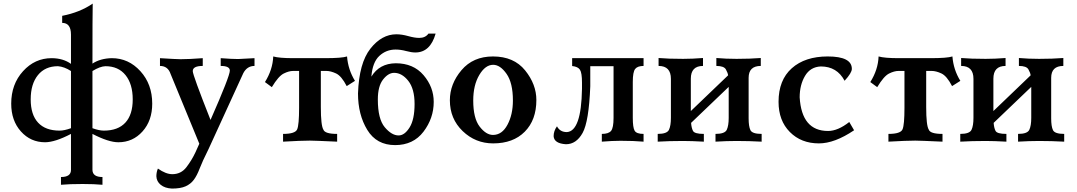

<svg xmlns="http://www.w3.org/2000/svg" viewBox="-20 -802 6099 1087"><path d="M567.9 -62.5Q647.9 -62.5 689.7 -107.7Q731.4 -152.8 731.4 -239.3Q731.4 -326.2 690.7 -376.7Q649.9 -427.2 577.1 -427.2Q546.4 -426.3 503.4 -399.9V-76.2Q541 -62.5 567.9 -62.5ZM317.4 -62.5Q344.2 -62.5 381.8 -76.2V-399.9Q344.2 -424.3 308.1 -427.2Q235.4 -427.2 194.6 -376.7Q153.8 -326.2 153.8 -239.3Q153.8 -152.8 195.6 -107.7Q237.3 -62.5 317.4 -62.5ZM560.1 244.1Q514.6 239.7 447.8 239.7Q370.1 239.7 325.2 244.1V200.2Q381.8 200.2 381.8 160.2V-43.9Q292.5 2.9 235.4 3.4Q153.3 3.4 98.4 -57.9Q43.5 -119.1 43.5 -215.3Q43.5 -325.2 110.4 -398.9Q177.2 -472.7 272.5 -472.7Q337.9 -472.2 381.8 -440.4V-606Q381.8 -672.4 332 -672.4V-712.4Q432.6 -731.9 504.9 -781.7Q503.4 -718.8 503.4 -441.9Q547.4 -471.2 612.8 -472.7Q708 -472.7 774.9 -398.9Q841.8 -325.2 841.8 -215.3Q841.8 -119.1 786.9 -57.9Q731.9 3.4 649.9 3.4Q594.7 3.4 503.4 -43.9V160.2Q504.4 200.2 560.1 200.2Z M953.6 265.6Q913.6 263.7 889.9 244.4Q866.2 225.1 865.2 195.3Q865.7 170.9 874 152.3Q918.9 184.1 955.6 184.1Q1004.9 184.1 1035.2 144.8Q1065.4 105.5 1086.9 59.6L1108.4 11.7L945.8 -383.3Q930.7 -428.7 885.7 -428.7V-472.7Q978.5 -466.8 1002 -466.8Q1051.8 -466.8 1127.9 -472.7V-428.7Q1071.3 -428.7 1071.3 -399.4Q1071.3 -377 1171.9 -123Q1281.2 -371.1 1281.2 -402.3Q1281.2 -428.7 1229.5 -428.7V-472.7Q1293 -467.8 1328.1 -467.8Q1342.8 -467.8 1420.9 -472.7V-428.7Q1378.9 -428.7 1357.4 -387.7L1161.1 41Q1125 113.3 1110.1 152.6Q1095.2 191.9 1077.4 215.8Q1059.6 239.7 1031 252.7Q1002.4 265.6 953.6 265.6Z M1888.7 0Q1759.3 -5.9 1734.4 -5.9Q1685.5 -5.9 1582.5 0V-43.9Q1651.9 -43.9 1662.6 -70.1Q1673.3 -96.2 1673.3 -191.4V-400.4H1639.6Q1615.7 -400.4 1586.2 -385.7Q1556.6 -371.1 1519 -308.6L1480 -337.4Q1523.9 -407.2 1526.9 -482.4Q1560.5 -472.7 1640.6 -472.7H1820.3Q1915 -472.7 1944.8 -482.4Q1950.7 -407.2 1989.7 -344.2L1942.9 -314.5Q1913.1 -372.1 1882.6 -386.2Q1852.1 -400.4 1827.6 -400.4H1796.4V-196.3Q1796.4 -90.8 1811 -67.9Q1819.3 -43.9 1888.7 -43.9Z M2216.8 19.5Q2111.8 19.5 2059.3 -66.7Q2006.8 -152.8 2006.8 -272.9Q2012.7 -444.8 2076.9 -526.4Q2141.1 -607.9 2224.1 -607.9Q2254.4 -607.9 2291 -597.7Q2327.6 -587.4 2353.5 -587.4Q2388.2 -587.4 2405.8 -611.8H2446.3Q2416 -504.9 2331.5 -504.9Q2309.1 -504.9 2278.6 -513.2Q2248 -521.5 2219.7 -521.5Q2166.5 -521.5 2127.7 -485.6Q2088.9 -449.7 2082.5 -368.2Q2127.9 -442.9 2220.7 -443.8Q2320.3 -443.8 2377.9 -376.5Q2435.5 -309.1 2435.5 -225.1Q2435.5 -132.8 2377.7 -56.6Q2319.8 19.5 2216.8 19.5ZM2236.8 -35.2Q2270.5 -35.2 2298.8 -80.3Q2327.1 -125.5 2327.1 -213.4Q2327.1 -299.3 2291.3 -344.5Q2255.4 -389.6 2211.4 -389.6Q2178.2 -389.6 2148.7 -351.8Q2119.1 -314 2119.1 -238.8Q2119.1 -128.4 2158.2 -81.8Q2197.3 -35.2 2236.8 -35.2Z M2772 9.8Q2671.9 9.8 2599.4 -59.8Q2526.9 -129.4 2526.9 -234.4Q2526.9 -326.7 2592.5 -404.5Q2658.2 -482.4 2771 -482.4Q2889.2 -482.4 2952.9 -403.6Q3016.6 -324.7 3016.6 -235.8Q3016.6 -122.6 2950.9 -56.4Q2885.3 9.8 2772 9.8ZM2771 -38.1Q2822.3 -38.1 2853 -95.7Q2883.8 -153.3 2883.8 -232.9Q2883.8 -332.5 2847.9 -383.8Q2812 -435.1 2772 -435.1Q2727.5 -435.1 2693.4 -377.4Q2659.2 -319.8 2659.2 -232.9Q2659.2 -132.3 2695.6 -85.2Q2731.9 -38.1 2771 -38.1Z M3184.1 14.6Q3117.2 10.3 3114.3 -30.8Q3114.3 -60.5 3133.3 -86.9Q3150.4 -54.2 3189 -54.2Q3271 -58.6 3274.9 -299.3V-334.5Q3274.9 -389.6 3263.4 -407.2Q3252 -424.8 3219.2 -428.2V-472.7H3623.5V-428.7Q3589.4 -428.7 3575.9 -411.6Q3562.5 -394.5 3562.5 -337.9V-134.8Q3562.5 -80.6 3572.8 -62.3Q3583 -43.9 3623.5 -43.9V0Q3568.4 -4.9 3493.2 -4.9Q3446.8 -4.9 3387.2 0V-43.9Q3425.3 -43.9 3439.5 -61Q3453.6 -78.1 3453.6 -134.8V-427.2H3321.8V-313.5Q3314 -113.3 3278.3 -49.3Q3242.7 14.6 3184.1 14.6Z M4292 0Q4221.2 -3.9 4149.9 -3.9Q4095.2 -3.9 4030.8 0V-43.9Q4083.5 -43.9 4094.5 -67.1Q4105.5 -90.3 4105.5 -134.8V-310.1L3892.6 -106.4Q3894.5 -78.6 3903.1 -61.3Q3911.6 -43.9 3964.8 -43.9V0Q3894 -3.9 3847.2 -3.9Q3768.1 -3.9 3703.6 0V-43.9Q3756.3 -43.9 3767.3 -67.1Q3778.3 -90.3 3778.3 -134.8V-355.5Q3778.3 -428.7 3708.5 -428.7V-473.6Q3763.2 -468.8 3847.2 -468.8Q3899.4 -468.8 3960 -473.6V-428.7Q3891.1 -428.7 3891.1 -356.4V-173.3L4102.1 -375.5Q4100.6 -389.2 4089.6 -408.9Q4078.6 -428.7 4035.6 -428.7V-473.6Q4090.3 -468.8 4149.9 -468.8Q4226.6 -468.8 4287.1 -473.6V-428.7Q4218.3 -428.7 4218.3 -361.3V-131.8Q4218.3 -86.4 4228.5 -65.2Q4238.8 -43.9 4292 -43.9Z M4616.2 9.8Q4515.6 9.8 4451.7 -54.7Q4387.7 -119.1 4387.7 -225.6Q4387.7 -348.6 4462.6 -415.5Q4537.6 -482.4 4666 -482.4Q4802.7 -482.4 4802.7 -412.1Q4802.7 -389.6 4761.7 -344.7Q4718.8 -425.8 4627 -425.8Q4567.9 -423.3 4537.6 -372.3Q4507.3 -321.3 4507.3 -251Q4518.6 -60.5 4668 -60.5Q4723.6 -60.5 4788.1 -111.3L4815.4 -64.5Q4705.1 9.8 4616.2 9.8Z M5315.9 0Q5186.5 -5.9 5161.6 -5.9Q5112.8 -5.9 5009.8 0V-43.9Q5079.1 -43.9 5089.8 -70.1Q5100.6 -96.2 5100.6 -191.4V-400.4H5066.9Q5043 -400.4 5013.4 -385.7Q4983.9 -371.1 4946.3 -308.6L4907.2 -337.4Q4951.2 -407.2 4954.1 -482.4Q4987.8 -472.7 5067.9 -472.7H5247.6Q5342.3 -472.7 5372.1 -482.4Q5377.9 -407.2 5417 -344.2L5370.1 -314.5Q5340.3 -372.1 5309.8 -386.2Q5279.3 -400.4 5254.9 -400.4H5223.6V-196.3Q5223.6 -90.8 5238.3 -67.9Q5246.6 -43.9 5315.9 -43.9Z M6004.9 0Q5934.1 -3.9 5862.8 -3.9Q5808.1 -3.9 5743.7 0V-43.9Q5796.4 -43.9 5807.4 -67.1Q5818.4 -90.3 5818.4 -134.8V-310.1L5605.5 -106.4Q5607.4 -78.6 5616 -61.3Q5624.5 -43.9 5677.7 -43.9V0Q5606.9 -3.9 5560.1 -3.9Q5481 -3.9 5416.5 0V-43.9Q5469.2 -43.9 5480.2 -67.1Q5491.2 -90.3 5491.2 -134.8V-355.5Q5491.2 -428.7 5421.4 -428.7V-473.6Q5476.1 -468.8 5560.1 -468.8Q5612.3 -468.8 5672.9 -473.6V-428.7Q5604 -428.7 5604 -356.4V-173.3L5814.9 -375.5Q5813.5 -389.2 5802.5 -408.9Q5791.5 -428.7 5748.5 -428.7V-473.6Q5803.2 -468.8 5862.8 -468.8Q5939.5 -468.8 6000 -473.6V-428.7Q5931.2 -428.7 5931.2 -361.3V-131.8Q5931.2 -86.4 5941.4 -65.2Q5951.7 -43.9 6004.9 -43.9Z"/></svg>

Font: Kelvinch
Style: Bold
Weight: 700
Designer: Paul James Miller
Foundry: High-Logic / Made with FontCreator
Version: Version 3.501;March 28, 2021;FontCreator 13.0.0.2683 64-bit